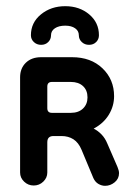

<svg xmlns="http://www.w3.org/2000/svg" viewBox="-20 -590 420 621"><path d="M89 10Q71 10 58 -2.5Q45 -15 45 -32V-340Q45 -369 63.5 -387Q82 -405 113 -405H213Q274 -405 311.5 -369Q349 -333 349 -279Q349 -247 332 -219Q315 -191 283 -174Q297 -167 308.5 -155Q320 -143 327 -126L360 -50Q365 -38 365 -30Q365 -12 351 -0.5Q337 11 320 11Q309 11 298.5 5Q288 -1 282 -14L244 -105Q234 -129 217.5 -139.5Q201 -150 179 -150H153Q133 -150 133 -130V-32Q133 -15 120 -2.5Q107 10 89 10ZM148 -225H209Q234 -225 248.5 -239Q263 -253 263 -275Q263 -298 248.5 -311.5Q234 -325 209 -325H148Q133 -325 133 -310V-240Q133 -225 148 -225ZM80 -476Q80 -517 112.5 -543.5Q145 -570 191 -570Q237 -570 268.5 -543.5Q300 -517 300 -476Q300 -463 291 -454Q282 -445 268 -445Q254 -445 244.5 -454Q235 -463 235 -476Q235 -490 223 -498.5Q211 -507 191 -507Q170 -507 157.5 -498.5Q145 -490 145 -476Q145 -463 136 -454Q127 -445 113 -445Q99 -445 89.5 -454Q80 -463 80 -476Z"/></svg>

Font: Dongle
Style: Bold
Weight: 700
Designer: Yanghee Ryu
Foundry: Yanghee Ryu
Version: Version 2.000